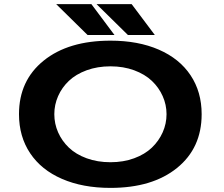

<svg xmlns="http://www.w3.org/2000/svg" viewBox="-20 -904 1090 935"><path d="M734 -733.5H603L450 -884H621ZM537.5 -733.5H406.5L253.5 -884H425ZM518 11Q383 11 282 -32.8Q181 -76.5 126.8 -157.8Q72.5 -239 72.5 -348Q72.5 -512 193 -609Q313.5 -706 518 -706Q653 -706 753.5 -662.2Q854 -618.5 908 -537.5Q962 -456.5 962 -348Q962 -183 842 -86Q722 11 518 11ZM518 -114Q581 -114 633.2 -133.2Q685.5 -152.5 719.5 -185Q753.5 -217.5 772.2 -259.5Q791 -301.5 791 -348Q791 -394 772.2 -436Q753.5 -478 719.5 -510.2Q685.5 -542.5 633.2 -561.8Q581 -581 518 -581Q454.5 -581 402 -561.8Q349.5 -542.5 315.5 -510.2Q281.5 -478 263 -436Q244.5 -394 244.5 -348Q244.5 -301.5 263 -259.5Q281.5 -217.5 315.5 -185Q349.5 -152.5 402 -133.2Q454.5 -114 518 -114Z"/></svg>

Font: League Mono Extended SemiBold
Style: Regular
Weight: 600
Width: 9
Designer: Tyler Finck
Foundry: The League of Moveable Type / Tyler Finck
Version: Version 2.210